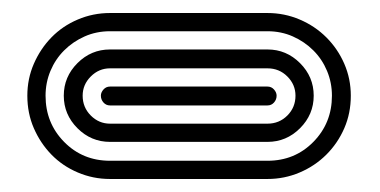

<svg xmlns="http://www.w3.org/2000/svg" viewBox="-20 4 584 295"><path d="M149 279Q123 279 99.5 269Q76 259 59 241.5Q42 224 32 201Q22 178 22 151Q22 125 32 102Q42 79 59 61.5Q76 44 99.5 34Q123 24 149 24H391Q417 24 440.5 34Q464 44 481.5 61.5Q499 79 509 102Q519 125 519 151Q519 178 509 201Q499 224 481.5 241.5Q464 259 440.5 269Q417 279 391 279ZM391 251Q433 251 461.5 222Q490 193 490 151Q490 131 482.5 113Q475 95 461.5 81.5Q448 68 430 60Q412 52 391 52H149Q128 52 110 60Q92 68 78.5 81.5Q65 95 57.5 113Q50 131 50 151Q50 193 78.5 222Q107 251 149 251ZM149 222Q120 222 99 201Q78 180 78 151Q78 122 99 101Q120 80 149 80H391Q420 80 441 101Q462 122 462 151Q462 180 441 201Q420 222 391 222ZM391 194Q409 194 421.5 181.5Q434 169 434 151Q434 134 421.5 121.5Q409 109 391 109H149Q132 109 119.5 121.5Q107 134 107 151Q107 169 119.5 181.5Q132 194 149 194ZM149 166Q143 166 139 161.5Q135 157 135 151Q135 146 139 141.5Q143 137 149 137H391Q397 137 401 141.5Q405 146 405 151Q405 157 401 161.5Q397 166 391 166Z"/></svg>

Font: Zschusch
Style: Regular
Weight: 400
Designer: Peter Wiegel
Foundry: Peter Wiegel